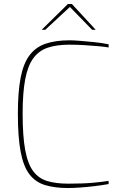

<svg xmlns="http://www.w3.org/2000/svg" viewBox="-20 -941 617 967"><path d="M323 6Q255 6 206.5 -9Q158 -24 128 -63.5Q98 -103 84 -176.5Q70 -250 70 -368Q70 -478 84 -550Q98 -622 129 -663Q160 -704 210 -721Q260 -738 331 -738Q348 -738 381 -735.5Q414 -733 453 -729Q492 -725 527 -718V-702Q511 -705 479 -708Q447 -711 407 -713.5Q367 -716 329 -716Q266 -716 221 -701Q176 -686 148 -648Q120 -610 107 -542Q94 -474 94 -368Q94 -255 107 -185Q120 -115 147.5 -78.5Q175 -42 218.5 -29Q262 -16 324 -16Q399 -16 447.5 -20.5Q496 -25 527 -30V-14Q494 -8 456 -3.5Q418 1 383 3.5Q348 6 323 6ZM190 -791 322 -921H342L462 -791H444L332 -906L208 -791Z"/></svg>

Font: Exo Thin Thin
Style: Regular
Weight: 250
Version: Version 2.000